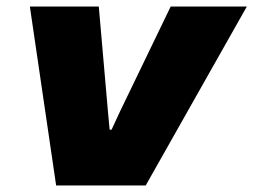

<svg xmlns="http://www.w3.org/2000/svg" viewBox="-20 -565 772 585"><path d="M151 0 71 -545H281L309 -224L314 -170H320L345 -224L500 -545H732L424 0Z"/></svg>

Font: Hubot Sans Condensed ExtraLight Black
Style: Italic
Weight: 900
Italic angle: -12.0243°
Version: Version 2.000